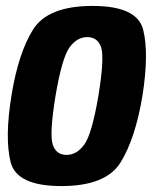

<svg xmlns="http://www.w3.org/2000/svg" viewBox="-20 -623 523 647"><path d="M187 4Q337 4 386.5 -76Q436 -156 460 -300Q482.5 -442.5 462.5 -522.8Q442.5 -603 292 -603Q141 -603 91.2 -523.2Q41.5 -443.5 18.5 -300Q-4.5 -157.5 15.8 -76.8Q36 4 187 4ZM204 -101Q169.5 -101 157.8 -135.5Q146 -170 167 -299.5Q189 -428.5 214.2 -463.2Q239.5 -498 274 -498Q309 -498 320.8 -463.5Q332.5 -429 311.5 -299.5Q289.5 -170.5 264 -135.8Q238.5 -101 204 -101Z"/></svg>

Font: Anybody Condensed
Style: Bold Italic
Weight: 700
Width: 3
Italic angle: -10°
Version: Version 1.113;gftools[0.9.25]